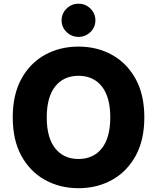

<svg xmlns="http://www.w3.org/2000/svg" viewBox="-20 -983 829 1013"><path d="M741.5 -363.6Q741.5 -243.6 695.3 -160.2Q649.1 -76.7 570.5 -33.4Q491.8 9.9 394.2 9.9Q296.2 9.9 217.5 -33.6Q138.8 -77.1 93 -160.5Q47.2 -244 47.2 -363.6Q47.2 -484 93 -567.3Q138.8 -650.6 217.5 -693.9Q296.2 -737.2 394.2 -737.2Q491.8 -737.2 570.5 -693.9Q649.1 -650.6 695.3 -567.3Q741.5 -484 741.5 -363.6ZM561.8 -363.6Q561.8 -470.5 517.4 -526.8Q473 -583.1 394.2 -583.1Q315.7 -583.1 271.1 -526.8Q226.6 -470.5 226.6 -363.6Q226.6 -256.7 271.1 -200.5Q315.7 -144.2 394.2 -144.2Q473 -144.2 517.4 -200.5Q561.8 -256.7 561.8 -363.6ZM394.2 -788.4Q357.6 -788.4 331.3 -813.9Q305 -839.5 305 -875.7Q305 -911.9 331.3 -937.7Q357.6 -963.4 394.2 -963.4Q431.1 -963.4 457.2 -937.7Q483.3 -911.9 483.3 -875.7Q483.3 -839.5 457.2 -813.9Q431.1 -788.4 394.2 -788.4Z"/></svg>

Font: Inter UI Extra Bold
Style: Regular
Weight: 800
Designer: Rasmus Andersson
Foundry: rsms
Version: 3.2;8d6f07862